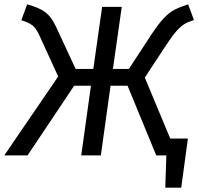

<svg xmlns="http://www.w3.org/2000/svg" viewBox="-43 -721 920 891"><path d="M747 -78H829L798 150H724L729 0H682L549 -323H470L425 0H334L379 -323H301L85 0H-23L227 -366L141 -554Q126 -588 108.5 -602.5Q91 -617 56 -627L83 -701Q141 -685 168.5 -663.5Q196 -642 217 -597L308 -401H390L431 -689H522L481 -401H555L661 -563Q693 -611 717 -636.5Q741 -662 765.5 -675Q790 -688 830 -701L857 -628Q831 -620 814 -610Q797 -600 777 -578Q757 -556 729 -513L629 -361Z"/></svg>

Font: Fira Sans
Style: Italic
Weight: 400
Italic angle: -8°
Designer: bBox Type GmbH & Carrois Corporate GbR & Edenspiekermann AG
Foundry: bBox Type GmbH & Carrois Corporate GbR & Edenspiekermann AG
Version: Version 4.301